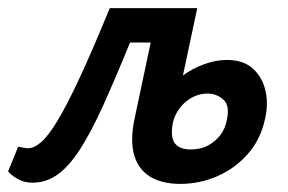

<svg xmlns="http://www.w3.org/2000/svg" viewBox="-33 -441 712 474"><path d="M47 10Q27 10 11 1Q-5 -8 -13 -18L12 -79Q21 -77 26.5 -76Q32 -75 36 -75Q51 -75 68.5 -90Q86 -105 109 -143Q132 -181 163.5 -248.5Q195 -316 238 -421H400L382 -336H288Q251 -245 221 -179Q191 -113 164 -71.5Q137 -30 109 -10Q81 10 47 10ZM412 13Q367 13 337.5 -5Q308 -23 298 -59Q288 -95 299 -147L357 -421H454L394 -139Q387 -103 398.5 -87.5Q410 -72 438 -72Q462 -72 480 -81.5Q498 -91 510.5 -107Q523 -123 527 -145Q535 -180 518.5 -195Q502 -210 479 -210Q465 -210 451.5 -205Q438 -200 426.5 -190.5Q415 -181 406.5 -168Q398 -155 394 -139H333Q346 -175 367.5 -204Q389 -233 415.5 -252.5Q442 -272 471 -282.5Q500 -293 527 -293Q568 -293 591.5 -271.5Q615 -250 622.5 -216.5Q630 -183 621 -146Q610 -96 578.5 -60.5Q547 -25 503.5 -6Q460 13 412 13Z"/></svg>

Font: Ysabeau Infant
Style: Bold Italic
Weight: 700
Italic angle: -12°
Designer: Christian Thalmann (Catharsis Fonts)
Version: Version 2.001;gftools[0.9.30]; featfreeze: ss01,ss02,lnum